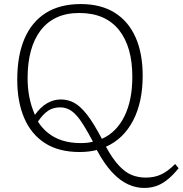

<svg xmlns="http://www.w3.org/2000/svg" viewBox="-20 -735 900 946"><path d="M690 191Q650 191 610.5 173Q571 155 532.5 114Q494 73 457 4Q438 9 416.5 11.5Q395 14 372 14Q270 14 202 -29.5Q134 -73 99.5 -153Q65 -233 65 -342Q65 -461 100.5 -544Q136 -627 205.5 -671Q275 -715 378 -715Q477 -715 545 -672.5Q613 -630 648 -551Q683 -472 683 -362Q683 -231 635.5 -140.5Q588 -50 502 -12Q535 48 566.5 81.5Q598 115 630 127.5Q662 140 698 140Q741 140 774 124.5Q807 109 843 73L860 94Q830 131 802 152.5Q774 174 747 182.5Q720 191 690 191ZM377 -30Q394 -30 409 -31.5Q424 -33 438 -37Q414 -82 394.5 -114Q375 -146 356.5 -166.5Q338 -187 318.5 -196.5Q299 -206 276 -206Q243 -206 218 -190Q193 -174 167 -136Q186 -105 216 -80.5Q246 -56 286.5 -43Q327 -30 377 -30ZM482 -51Q554 -83 593 -162Q632 -241 632 -356Q632 -431 615.5 -488.5Q599 -546 566.5 -587Q534 -628 485 -649.5Q436 -671 370 -671Q307 -671 259.5 -649Q212 -627 180 -585Q148 -543 132 -484Q116 -425 116 -351Q116 -301 124.5 -257Q133 -213 152 -169Q179 -207 211.5 -226Q244 -245 279 -245Q315 -245 345.5 -228.5Q376 -212 408.5 -170.5Q441 -129 482 -51Z"/></svg>

Font: Literata ExtraLight
Style: Regular
Weight: 250
Designer: Latin by Veronika Burian and Jose Scaglione. Greek by Irene Vlachou. Cyrillic by Vera Evstafieva.
Foundry: TypeTogether
Version: Version 3.103;gftools[0.9.29]